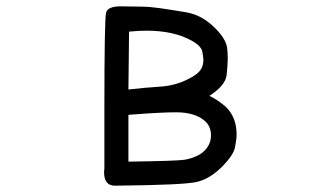

<svg xmlns="http://www.w3.org/2000/svg" viewBox="-20 -583 1040 607"><path d="M343 4Q309 4 309 -39L310 -51V-237Q310 -524 315.5 -543.5Q321 -563 362 -563Q403 -562 427.5 -562Q452 -562 487 -557Q522 -552 569 -544Q616 -536 655 -499Q694 -462 698 -432Q700 -417 700 -398Q700 -379 696.5 -346Q693 -313 642 -280Q669 -267 693 -246Q728 -213 728 -158Q728 -143 723 -117.5Q718 -92 681 -55Q644 -18 603 -8Q562 2 343 4ZM386 -72Q538 -74 563.5 -78Q589 -82 612 -95Q647 -118 647 -155Q647 -185 626 -202Q595 -228 536 -228Q488 -228 386 -220ZM386 -300Q437 -306 485.5 -309Q534 -312 575 -333Q608 -349 617 -367Q623 -379 623 -394Q623 -402 619.5 -420Q616 -438 585 -455Q529 -486 443 -486Q417 -486 388 -483Z"/></svg>

Font: Xiaolai SC
Style: Regular
Weight: 400
Designer: Nozomi Seto 瀬戸のぞみ
Version: Version 3.11;December 4, 2020;FontCreator 13.0.0.2613 64-bit